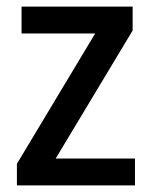

<svg xmlns="http://www.w3.org/2000/svg" viewBox="-20 -559 458 579"><path d="M387 0H31V-65L267 -458H45V-539H380V-467L148 -81H387Z"/></svg>

Font: Noto Sans Tamil SemiCondensed Medium
Style: Regular
Weight: 500
Width: 4
Designer: Jelle Bosma - Monotype Design Team
Foundry: Monotype Imaging Inc.
Version: Version 2.004; ttfautohint (v1.8.4.7-5d5b)